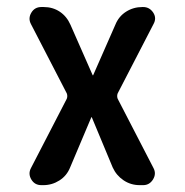

<svg xmlns="http://www.w3.org/2000/svg" viewBox="-20 -540 540 560"><path d="M70.3 -49.8 174.8 -252Q177.7 -259.8 174.8 -267.6L70.3 -469.7Q61.5 -486.3 71.3 -502.9Q81.1 -519.5 100.6 -519.5H107.4Q133.8 -519.5 154.3 -505.9Q174.8 -492.2 185.5 -467.8L250 -321.3Q250 -320.3 251 -320.3Q252 -320.3 252 -321.3L316.4 -467.8Q326.2 -492.2 347.7 -505.9Q369.1 -519.5 395.5 -519.5H397.5Q416 -519.5 426.8 -503.4Q437.5 -487.3 427.7 -469.7L323.2 -267.6Q320.3 -259.8 323.2 -252L427.7 -49.8Q436.5 -33.2 426.3 -16.6Q416 0 397.5 0H387.7Q361.3 0 340.3 -14.2Q319.3 -28.3 308.6 -51.8L248 -197.3Q248 -198.2 247.1 -198.2Q246.1 -198.2 246.1 -197.3L184.6 -51.8Q174.8 -27.3 153.3 -13.7Q131.8 0 106.4 0H100.6Q81.1 0 71.3 -16.6Q61.5 -33.2 70.3 -49.8Z"/></svg>

Font: Rounded Mgen+ 2m medium
Style: Regular
Weight: 500
Designer: [Source Han Sans]
Ryoko NISHIZUKA  (kana & ideographs); Paul D. Hunt (Latin, Greek & Cyrillic); Wenlong ZHANG  (bopomofo
Version: Version 1.059.20150602